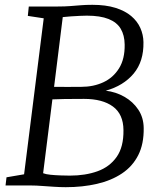

<svg xmlns="http://www.w3.org/2000/svg" viewBox="-20 -770 658 797"><path d="M253 7Q229.5 7 203.2 5.2Q177 3.5 153.2 1.8Q129.5 0 112.5 0H3L7 -34L80 -46.5L161.5 -694L95.5 -704L99.5 -743H219.5Q250 -743 272 -744.8Q294 -746.5 315 -748.2Q336 -750 363.5 -750Q419 -750 459 -737.5Q499 -725 524.5 -703.5Q550 -682 562.5 -654Q575 -626 575.5 -595Q577 -515 534.8 -464.5Q492.5 -414 419 -393.5Q461 -388.5 496.5 -368.2Q532 -348 554 -315Q576 -282 576.5 -238.5Q577.5 -172.5 553.8 -125.8Q530 -79 486 -49.8Q442 -20.5 382.5 -6.8Q323 7 253 7ZM270 -41Q334.5 -41 385 -59.2Q435.5 -77.5 464.5 -119Q493.5 -160.5 492.5 -230Q492 -296 448.8 -327.8Q405.5 -359.5 329 -359.5Q279.5 -359.5 248.5 -359Q217.5 -358.5 197.5 -357.5L159 -51Q170 -46.5 190.2 -44.5Q210.5 -42.5 232.5 -41.8Q254.5 -41 270 -41ZM204.5 -409.5Q230 -409 260.5 -409.2Q291 -409.5 317.5 -409.5Q368 -409.5 409 -428.5Q450 -447.5 474.2 -486.5Q498.5 -525.5 497.5 -585Q497 -624 481 -650.8Q465 -677.5 430.5 -691.2Q396 -705 340.5 -705Q331 -705 312.2 -704.2Q293.5 -703.5 273.8 -702Q254 -700.5 240.5 -699Z"/></svg>

Font: Merriweather 24pt Light
Style: Italic
Weight: 300
Italic angle: -7.8°
Version: Version 2.101